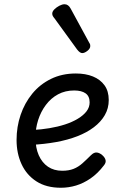

<svg xmlns="http://www.w3.org/2000/svg" viewBox="-20 -865 566 904"><path d="M267 19Q198 19 151.5 -11Q105 -41 81.5 -92Q58 -143 58 -206Q58 -268 77 -324Q96 -380 132 -424Q168 -468 220 -493.5Q272 -519 337 -519Q383 -519 417.5 -505Q452 -491 472 -463.5Q492 -436 492 -394Q492 -355 473.5 -323Q455 -291 422 -266Q389 -241 344 -223.5Q299 -206 243.5 -196Q188 -186 127 -183L134 -253Q174 -255 213 -261.5Q252 -268 286 -279Q320 -290 346.5 -306Q373 -322 387.5 -341Q402 -360 402 -383Q402 -412 383 -425.5Q364 -439 329 -439Q287 -439 253.5 -421Q220 -403 196 -371Q172 -339 159.5 -299.5Q147 -260 147 -218Q147 -169 162.5 -134Q178 -99 206 -80Q234 -61 273 -61Q304 -61 326.5 -70Q349 -79 368 -96Q387 -113 408 -134Q422 -148 435 -147Q448 -146 461 -135Q474 -124 477 -111.5Q480 -99 469 -86Q440 -48 406.5 -25Q373 -2 338 8.5Q303 19 267 19ZM367 -615Q362 -615 356 -619Q350 -623 343 -632L237 -778Q231 -785 228.5 -790Q226 -795 226 -801Q226 -811 236 -821Q246 -831 259.5 -838Q273 -845 284 -845Q302 -845 313 -824L400 -664Q404 -658 404.5 -654.5Q405 -651 405 -648Q405 -636 391.5 -625.5Q378 -615 367 -615Z"/></svg>

Font: Playwrite GB J
Style: Italic
Weight: 400
Italic angle: -7.01216°
Designer: Veronika Burian, José Scaglione
Foundry: TypeTogether
Version: Version 1.002